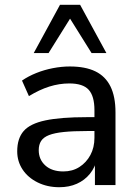

<svg xmlns="http://www.w3.org/2000/svg" viewBox="-20 -774 573 803"><path d="M228 9Q178 9 137.5 -11Q97 -31 74.5 -65Q52 -99 52 -141Q52 -195 79 -226Q106 -257 170 -270.5Q234 -284 342 -284H389V-226H344Q286 -226 247 -222Q208 -218 185 -209Q162 -200 152 -184.5Q142 -169 142 -146Q142 -107 169.5 -82Q197 -57 245 -57Q283 -57 312 -75.5Q341 -94 358 -125.5Q375 -157 375 -198V-313Q375 -372 351 -398.5Q327 -425 270 -425Q228 -425 186.5 -412Q145 -399 101 -372L72 -437Q98 -455 131.5 -468.5Q165 -482 201.5 -489Q238 -496 272 -496Q337 -496 379 -475.5Q421 -455 442 -412.5Q463 -370 463 -304V0H377V-111H386Q378 -74 356 -47Q334 -20 301.5 -5.5Q269 9 228 9ZM121 -552 231 -754H315L425 -552H363L273 -696L183 -552Z"/></svg>

Font: Nunito Sans 12pt Medium
Style: Regular
Weight: 500
Designer: Vernon Adams
Foundry: Vernon Adams
Version: Version 3.101;gftools[0.9.27]